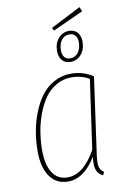

<svg xmlns="http://www.w3.org/2000/svg" viewBox="-95 -912 650 978"><g transform="rotate(-10 230.0 -422.5)"><path d="M387.2 -855 397 -832 238.8 -759.8 231 -774.9ZM313 -745.1Q340.8 -745.1 356.4 -727.1Q372.1 -709 372.1 -680.2Q372.1 -638.7 349.9 -613.3Q327.6 -587.9 294.9 -587.9Q267.6 -587.9 251.7 -606Q235.8 -624 235.8 -653.8Q235.8 -694.3 258.3 -719.7Q280.8 -745.1 313 -745.1ZM313 -727.1Q286.1 -727.1 271 -706.8Q255.9 -686.5 255.9 -653.8Q255.9 -631.3 266.6 -618.7Q277.3 -606 295.9 -606Q321.8 -606 337.4 -626.7Q353 -647.5 353 -680.2Q353 -701.7 342.3 -714.4Q331.5 -727.1 313 -727.1ZM285.2 -528.8Q347.2 -528.8 398.9 -495.1L345.2 -111.8Q337.9 -66.4 341.1 -43Q344.2 -19.5 365.2 -6.8L356.9 9.8Q332 -2.9 324.2 -25.9Q316.4 -48.8 321.8 -92.8Q260.3 9.8 176.8 9.8Q116.2 9.8 83 -37.6Q49.8 -85 49.8 -168Q49.8 -217.3 57.9 -266.4Q65.9 -315.4 84.5 -363.3Q103 -411.1 129.6 -447.5Q156.2 -483.9 196.5 -506.3Q236.8 -528.8 285.2 -528.8ZM284.2 -509.8Q240.7 -509.8 204.6 -488.5Q168.5 -467.3 144.5 -432.6Q120.6 -397.9 104.2 -352.8Q87.9 -307.6 80.6 -261.2Q73.2 -214.8 73.2 -168.9Q73.2 -94.2 100.3 -52.7Q127.4 -11.2 178.2 -11.2Q260.3 -11.2 325.2 -127.9L376 -485.8Q335.4 -509.8 284.2 -509.8Z"/></g></svg>

Font: Fira Sans Compressed Thin
Style: Italic
Weight: 100
Width: 3
Italic angle: -8°
Designer: Carrois Corporate & Edenspiekermann AG
Foundry: Carrois Corporate GbR & Edenspiekermann AG
Version: Version 4.203;PS 004.203;hotconv 1.0.88;makeotf.lib2.5.64775